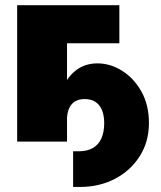

<svg xmlns="http://www.w3.org/2000/svg" viewBox="-20 -556 632 754"><path d="M267.1 178.2V38.1H289.6Q322.3 38.1 344.5 25.4Q366.7 12.7 377.9 -12Q389.2 -36.6 389.2 -72.8Q389.2 -103.5 380.1 -124.5Q371.1 -145.5 354.2 -156.2Q337.4 -167 312 -167Q289.6 -167 273.9 -157.2Q258.3 -147.5 250.5 -128.4Q242.7 -109.4 242.7 -81.1H202.1Q202.1 -146 220.7 -197Q239.3 -248 275.4 -277.6Q311.5 -307.1 362.8 -307.1Q413.1 -307.1 459.5 -278.1Q505.9 -249 535.4 -196.3Q564.9 -143.6 564.9 -72.8Q564.9 0 529.1 56.9Q493.2 113.8 431.9 146Q370.6 178.2 293.5 178.2ZM448.7 -535.6V-386.2H243.2V0H47.4V-535.6Z"/></svg>

Font: Inter 20pt Black
Style: Regular
Weight: 900
Version: Version 4.001;git-66647c0bb